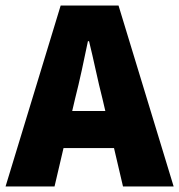

<svg xmlns="http://www.w3.org/2000/svg" viewBox="-30 -670 644 690"><path d="M-10 0 188 -650H396L594 0H412L338 -316Q326 -363 314 -418Q302 -473 290 -522H286Q276 -473 264 -418Q252 -363 240 -316L166 0ZM132 -138V-271H450V-138Z"/></svg>

Font: Source Sans 3 ExtraLight Black
Style: Regular
Weight: 900
Version: Version 3.052;hotconv 1.1.0;makeotfexe 2.6.0